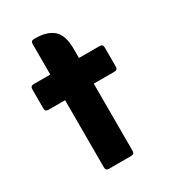

<svg xmlns="http://www.w3.org/2000/svg" viewBox="-135 -588 588 661"><g transform="rotate(-30 159.0 -258.0)"><path d="M91 -280H25Q12 -280 12 -293V-369Q12 -382 25 -382H91V-503Q91 -516 103 -516H108Q156 -516 180.5 -494Q205 -472 205 -418V-382H287Q300 -382 300 -369V-293Q300 -280 287 -280H205V-13Q205 0 192 0H103Q91 0 91 -13Z"/></g></svg>

Font: Zain ExtraBold
Style: Regular
Weight: 800
Designer: Zain,Boutros
Foundry: Mobile Telecommunications Company (Zain), 2024
Version: Version 1.50; ttfautohint (v1.8.4)